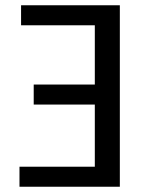

<svg xmlns="http://www.w3.org/2000/svg" viewBox="-20 -709 575 729"><path d="M60 -689H435V0H54V-76H340V-312H108V-388H340V-613H60Z"/></svg>

Font: Fira Sans
Style: Regular
Weight: 400
Designer: Carrois Corporate & Edenspiekermann AG
Foundry: Carrois Corporate GbR & Edenspiekermann AG
Version: Version 4.106;PS 004.106;hotconv 1.0.70;makeotf.lib2.5.58329